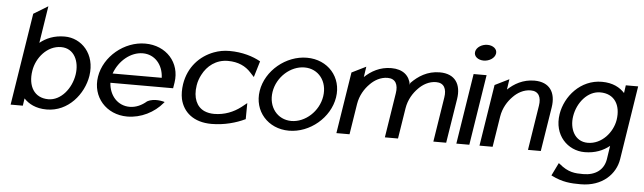

<svg xmlns="http://www.w3.org/2000/svg" viewBox="-50 -839 4103 1223"><g transform="rotate(5 2001.0 -228.0)"><path d="M30 0H108L115 -47C145 -15 191 11 261 11C399 11 495 -108 514 -226C536 -368 443 -462 336 -462C268 -462 218 -440 178 -408L215 -645L123 -589ZM149 -227C162 -311 230 -393 319 -393C403 -393 439 -311 426 -227C412 -136 346 -55 266 -55C176 -55 133 -128 149 -227Z M569 -226C548 -95 642 11 776 11C864 11 948 -32 1001 -96L1006 -102L999 -104C999 -104 939 -121 896 -97H895C863 -69 826 -52 786 -52C711 -52 656 -111 651 -194H1052L1058 -231C1078 -360 985 -462 851 -462C717 -462 590 -357 569 -226ZM660 -254C690 -338 764 -399 841 -399C917 -399 971 -338 974 -254Z M1113 -226C1108 -192 1108 -160 1114 -131C1133 -48 1200 11 1315 11C1397 11 1473 -11 1527 -37L1530 -38L1531 -141L1496 -113C1450 -78 1393 -54 1326 -54C1304 -54 1282 -58 1264 -66C1214 -88 1187 -145 1200 -226C1204 -251 1212 -273 1223 -294C1253 -353 1309 -398 1385 -398C1452 -398 1499 -374 1532 -338L1558 -310L1589 -413L1587 -414C1541 -440 1472 -462 1390 -462C1354 -462 1322 -456 1290 -444C1203 -411 1131 -338 1113 -226Z M1603 -226C1582 -95 1676 11 1810 11C1944 11 2070 -95 2091 -226C2112 -357 2019 -462 1885 -462C1751 -462 1624 -357 1603 -226ZM1685 -226C1700 -323 1786 -399 1875 -399C1964 -399 2024 -323 2009 -226C1994 -129 1909 -52 1820 -52C1731 -52 1670 -129 1685 -226Z M2113 0H2197L2228 -196C2237 -252 2265 -296 2296 -327C2323 -355 2362 -379 2408 -379C2459 -379 2477 -341 2468 -286L2423 0H2507L2538 -196C2547 -252 2575 -296 2606 -327C2633 -355 2672 -379 2718 -379C2769 -379 2787 -341 2778 -286L2733 0H2815L2860 -283C2875 -378 2834 -443 2736 -443C2656 -443 2598 -404 2555 -360L2554 -359L2552 -347C2543 -405 2501 -443 2426 -443C2353 -443 2297 -410 2256 -371L2266 -438L2175 -393Z M2948 -593C2943 -563 2972 -542 3007 -542C3042 -542 3077 -563 3082 -593C3087 -623 3058 -644 3023 -644C2988 -644 2953 -623 2948 -593ZM2880 0H2963L3034 -451H2951Z M3028 0H3112L3143 -196C3152 -252 3180 -296 3211 -327C3238 -355 3277 -379 3323 -379C3374 -379 3392 -341 3383 -286L3338 0H3420L3465 -283C3480 -378 3439 -443 3341 -443C3268 -443 3212 -410 3171 -371L3181 -438L3090 -393Z M3519 -245C3497 -108 3591 -17 3698 -17C3766 -17 3817 -39 3857 -71L3844 15C3833 84 3780 123 3702 123C3649 123 3606 121 3547 71L3541 67L3501 149L3505 151C3575 186 3629 189 3691 189C3831 189 3913 103 3928 8L4002 -464H3923L3916 -414C3886 -447 3840 -473 3770 -473C3633 -473 3537 -359 3519 -245ZM3606 -239C3620 -327 3685 -405 3765 -405C3856 -405 3899 -335 3884 -239C3871 -159 3803 -78 3713 -78C3629 -78 3593 -159 3606 -239Z"/></g></svg>

Font: Charger Sport
Style: DfBdObl
Weight: 400
Designer: Jasper
Foundry: Cannot Into Space Fonts
Version: Version 1.1